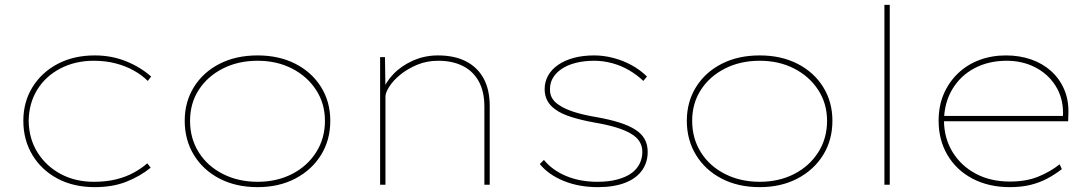

<svg xmlns="http://www.w3.org/2000/svg" viewBox="-20 -760 4493 790"><path d="M370 10Q283 10 217 -25Q151 -60 113.5 -122Q76 -184 76 -263Q76 -341 114 -402Q152 -463 218 -497.5Q284 -532 370 -532Q439 -532 498.5 -508Q558 -484 602 -445L588 -427Q564 -451 531 -469.5Q498 -488 456.5 -499Q415 -510 366 -510Q289 -510 228 -478Q167 -446 133 -390.5Q99 -335 98 -263Q99 -189 134.5 -132.5Q170 -76 230 -44Q290 -12 366 -12Q417 -12 457.5 -22Q498 -32 530 -49.5Q562 -67 586 -88L600 -70Q557 -35 500.5 -12.5Q444 10 370 10Z M1040 10Q951 10 883.5 -25Q816 -60 778 -122Q740 -184 740 -263Q740 -341 778 -402Q816 -463 883.5 -497.5Q951 -532 1040 -532Q1128 -532 1195.5 -497.5Q1263 -463 1301 -402Q1339 -341 1339 -263Q1339 -184 1301 -122.5Q1263 -61 1195.5 -25.5Q1128 10 1040 10ZM1040 -12Q1119 -12 1181.5 -44Q1244 -76 1280.5 -133Q1317 -190 1317 -263Q1317 -334 1280.5 -390Q1244 -446 1181.5 -478Q1119 -510 1040 -510Q960 -510 897 -478Q834 -446 798 -390.5Q762 -335 762 -263Q762 -190 798 -133Q834 -76 897.5 -44Q961 -12 1040 -12Z M1544 0V-525H1564L1566 -388L1555 -385Q1566 -421 1598.5 -455Q1631 -489 1679 -510.5Q1727 -532 1782 -532Q1850 -532 1897.5 -507.5Q1945 -483 1970 -437Q1995 -391 1995 -324V0H1973V-321Q1973 -384 1949.5 -426Q1926 -468 1883.5 -489Q1841 -510 1783 -510Q1736 -510 1696.5 -493.5Q1657 -477 1627.5 -453Q1598 -429 1582 -404Q1566 -379 1566 -363V0H1555Q1554 0 1551 0Q1548 0 1544 0Z M2440 10Q2362 10 2299.5 -15.5Q2237 -41 2201 -85L2218 -102Q2252 -60 2309 -36Q2366 -12 2438 -12Q2485 -12 2520 -21.5Q2555 -31 2577.5 -47Q2600 -63 2611.5 -86Q2623 -109 2623 -135Q2623 -183 2576 -210Q2553 -224 2515.5 -235.5Q2478 -247 2425 -256Q2370 -266 2329.5 -279Q2289 -292 2266 -309Q2243 -325 2232 -346Q2221 -367 2221 -393Q2221 -424 2235.5 -449.5Q2250 -475 2277 -493.5Q2304 -512 2341.5 -522Q2379 -532 2425 -532Q2464 -532 2504 -521.5Q2544 -511 2579.5 -491.5Q2615 -472 2642 -445L2627 -427Q2601 -452 2568.5 -471Q2536 -490 2499 -500Q2462 -510 2425 -510Q2384 -510 2350 -501.5Q2316 -493 2292.5 -477.5Q2269 -462 2256 -441Q2243 -420 2243 -394Q2242 -373 2251.5 -356.5Q2261 -340 2280 -328Q2303 -312 2340 -300Q2377 -288 2429 -279Q2487 -269 2528 -256Q2569 -243 2595 -226Q2620 -210 2632.5 -187.5Q2645 -165 2645 -135Q2645 -91 2621 -58Q2597 -25 2551 -7.5Q2505 10 2440 10Z M3106 10Q3017 10 2949.5 -25Q2882 -60 2844 -122Q2806 -184 2806 -263Q2806 -341 2844 -402Q2882 -463 2949.5 -497.5Q3017 -532 3106 -532Q3194 -532 3261.5 -497.5Q3329 -463 3367 -402Q3405 -341 3405 -263Q3405 -184 3367 -122.5Q3329 -61 3261.5 -25.5Q3194 10 3106 10ZM3106 -12Q3185 -12 3247.5 -44Q3310 -76 3346.5 -133Q3383 -190 3383 -263Q3383 -334 3346.5 -390Q3310 -446 3247.5 -478Q3185 -510 3106 -510Q3026 -510 2963 -478Q2900 -446 2864 -390.5Q2828 -335 2828 -263Q2828 -190 2864 -133Q2900 -76 2963.5 -44Q3027 -12 3106 -12Z M3619 0V-740H3641V0Z M4135 10Q4048 10 3981.5 -25Q3915 -60 3878.5 -122Q3842 -184 3842 -263Q3842 -324 3863 -373Q3884 -422 3921.5 -458Q3959 -494 4009.5 -513Q4060 -532 4119 -532Q4175 -532 4222.5 -515.5Q4270 -499 4305 -467.5Q4340 -436 4359 -391.5Q4378 -347 4376 -291L4375 -261H3854V-283H4364L4353 -270L4354 -295Q4354 -359 4322.5 -408Q4291 -457 4238.5 -483.5Q4186 -510 4122 -510Q4048 -510 3990 -479.5Q3932 -449 3898.5 -393Q3865 -337 3864 -263Q3865 -190 3900 -133.5Q3935 -77 3995.5 -45Q4056 -13 4135 -13Q4202 -13 4251.5 -33Q4301 -53 4340 -84L4349 -64Q4319 -41 4287.5 -24.5Q4256 -8 4219 1Q4182 10 4135 10Z"/></svg>

Font: Lexend Exa Thin
Style: Regular
Weight: 250
Designer: Bonnie Shaver-Troup, Thomas Jockin
Foundry: Lexend
Version: Version 1.007